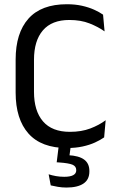

<svg xmlns="http://www.w3.org/2000/svg" viewBox="-20 -670 548 884"><path d="M289 11.5Q170.5 11.5 111.2 -55Q52 -121.5 52 -244V-395.5Q52 -518 111 -584.2Q170 -650.5 288 -650.5Q326 -650.5 357.2 -643.5Q388.5 -636.5 413 -625.5Q437.5 -614.5 454.5 -602.5L461.5 -525.5Q432 -546.5 392.2 -562.2Q352.5 -578 299 -578Q218.5 -578 177.5 -530.2Q136.5 -482.5 136.5 -394.5V-247Q136.5 -159.5 178 -111.2Q219.5 -63 302 -63Q355 -63 395.8 -78.5Q436.5 -94 466.5 -116.5L459.5 -37.5Q442.5 -25.5 417.5 -14Q392.5 -2.5 360.2 4.5Q328 11.5 289 11.5ZM307 -7.5 297 68.5 262.5 44.5Q269.5 44.5 277.8 44.2Q286 44 294 44.5Q343.5 47 367.5 64.8Q391.5 82.5 391.5 117V119.5Q391.5 157 364.2 175.2Q337 193.5 286 193.5Q265.5 193.5 246.5 190.2Q227.5 187 213.5 183.5L204 132.5Q219.5 137.5 237.8 140.8Q256 144 276 144Q303 144 317 136.5Q331 129 331 114.5V113Q331 95.5 313.5 88.2Q296 81 252.5 78Q248 77.5 245.2 77.5Q242.5 77.5 241 77.5L251.5 -7.5Z"/></svg>

Font: Anek Bangla Medium
Style: Regular
Weight: 400
Version: Version 1.003